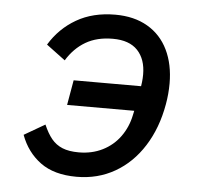

<svg xmlns="http://www.w3.org/2000/svg" viewBox="-45 -600 690 658"><g transform="rotate(5 300.0 -270.5)"><path d="M48.5 -115.5 120 -157Q133 -127 148 -108.8Q163 -90.5 185.5 -81.2Q208 -72 242 -72Q287 -72 323.5 -90.2Q360 -108.5 383.5 -141Q407 -173.5 415.5 -214.5L419 -230.5H188L203 -316.5H435L437 -331Q438.5 -344.5 438.5 -357Q438.5 -409.5 410 -439.8Q381.5 -470 324.5 -470Q270 -470 231.2 -447.2Q192.5 -424.5 166.5 -382L101.5 -430.5Q136 -487.5 192.5 -520.2Q249 -553 326 -553Q391 -553 437.2 -526Q483.5 -499 507.5 -449.5Q531.5 -400 531.5 -334Q531.5 -298 525 -262Q510.5 -179.5 471.2 -117.5Q432 -55.5 373.2 -21.8Q314.5 12 241.5 12Q164 12 117 -22.5Q70 -57 48.5 -115.5Z"/></g></svg>

Font: JuliaMono SemiBold
Style: Italic
Weight: 600
Italic angle: -9°
Monospace: yes
Designer: cormullion
Foundry: corm
Version: Version 0.056; ttfautohint (v1.8.4)